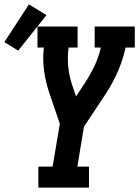

<svg xmlns="http://www.w3.org/2000/svg" viewBox="-87 -856 635 876"><path d="M88 0V-96H153L186 -291L137 -435Q121 -483 114 -534.5Q107 -586 113 -639H84V-735H267V-639H226Q220 -594 224.5 -550Q229 -506 243 -466L260 -416L300 -477Q325 -515 344.5 -556Q364 -597 373 -639H345V-735H528V-639H486Q474 -583 450 -528.5Q426 -474 393 -424L296 -278L266 -96H319V0ZM-4 -625 -67 -664 45 -836 125 -787Z"/></svg>

Font: Iosevka Curly Slab Oblique
Style: Bold
Weight: 700
Italic angle: -9°
Monospace: yes
Designer: Belleve Invis
Foundry: Belleve Invis
Version: Version 11.1.0; ttfautohint (v1.8.3)